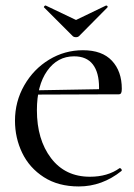

<svg xmlns="http://www.w3.org/2000/svg" viewBox="-20 -660 484 692"><path d="M34 -225Q34 -294 67.5 -352.5Q101 -411 157 -445Q213 -479 279 -479Q348 -479 383.5 -441Q419 -403 419 -340Q419 -329 416.5 -324.5Q414 -320 407 -320H336Q337 -328 337 -344Q337 -399 314.5 -428Q292 -457 247 -457Q187 -457 150 -404.5Q113 -352 113 -263Q113 -157 164 -90Q215 -23 304 -23Q368 -23 411 -54H412Q415 -54 417.5 -50.5Q420 -47 418 -44Q348 12 264 12Q190 12 138 -21.5Q86 -55 60 -109Q34 -163 34 -225ZM82 -334 364 -339V-320L83 -319ZM138 -634Q138 -636 140.5 -638.5Q143 -641 145 -640L254 -588L362 -640H363Q366 -640 367.5 -637.5Q369 -635 367 -633L265 -530Q261 -526 254 -526Q246 -526 242 -530L139 -633Q139 -633 138.5 -633.5Q138 -634 138 -634Z"/></svg>

Font: Cormorant Unicase Medium
Style: Regular
Weight: 500
Designer: Christian Thalmann (Catharsis Fonts)
Foundry: Catharsis Fonts
Version: Version 4.000